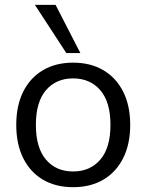

<svg xmlns="http://www.w3.org/2000/svg" viewBox="-20 -773 611 802"><path d="M285.4 8.9Q212.7 8.9 159.4 -22.5Q106.1 -54 77 -112.4Q47.9 -170.8 47.9 -251.3Q47.9 -331.9 77 -390.1Q106.1 -448.3 159.5 -479.8Q212.9 -511.3 285.5 -511.3Q358.1 -511.3 411.6 -479.8Q465.1 -448.3 494.5 -390.1Q523.9 -331.8 523.9 -251.3Q523.9 -170.9 494.5 -112.5Q465.1 -54 411.7 -22.5Q358.2 8.9 285.4 8.9ZM285.4 -56.8Q356.6 -56.8 399 -106.3Q441.4 -155.7 441.4 -251.4Q441.4 -347.1 398.9 -396.3Q356.4 -445.5 285.3 -445.5Q214.2 -445.5 172 -396.3Q129.9 -347.1 129.9 -251.4Q129.9 -155.7 172 -106.3Q214.1 -56.8 285.4 -56.8ZM257.1 -551.3 125.7 -752.8H212.1L315.7 -551.3Z"/></svg>

Font: Mulish ExtraLight
Style: Regular
Weight: 200
Designer: Vernon Adams
Foundry: Vernon Adams
Version: Version 3.603